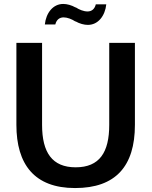

<svg xmlns="http://www.w3.org/2000/svg" viewBox="-20 -939 767 972"><path d="M63 -307C63 -107 154 13 360 13C565 13 663 -97 663 -307V-722H533V-307C533 -168 484 -92 363 -92C244 -92 193 -167 193 -307V-722H63ZM207 -815H260C266 -840 282 -851 302 -851C321 -851 344 -842 362 -830L363 -901C342 -913 319 -919 300 -919C248 -919 213 -873 207 -815ZM518 -917H465C459 -892 443 -881 423 -881C404 -881 381 -890 363 -902L362 -831C383 -819 406 -813 425 -813C477 -813 512 -859 518 -917Z"/></svg>

Font: Perun SemiBold
Style: Regular
Weight: 600
Foundry: Copyright (c) Stefan Peev, Context Ltd, 2016
Version: Version 1.089